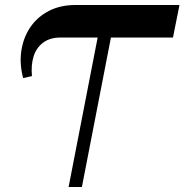

<svg xmlns="http://www.w3.org/2000/svg" viewBox="-20 -750 740 770"><path d="M72.8 -436.7Q57.6 -494.4 65.7 -547.4Q73.9 -600.4 102 -641.4Q130.1 -682.4 176.1 -706.2Q222.1 -730 283.3 -730H699.8L673.7 -599.5H222.9Q180.5 -599.5 153 -579Q125.6 -558.6 114.7 -523.6Q103.9 -488.6 108.2 -444.9ZM255.1 0 393.6 -712.8H446.9L308.4 0Z"/></svg>

Font: Savate ExtraLight
Style: Italic
Weight: 200
Italic angle: -11°
Designer: Max Esnée
Foundry: Plomb Type
Version: Version 2.000